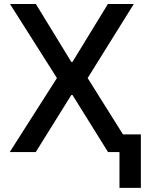

<svg xmlns="http://www.w3.org/2000/svg" viewBox="-20 -747 712 943"><path d="M156.2 -727.3 330.3 -442.8H335.9L509.9 -727.3H637.1L410.5 -363.6L638.5 0H510.7L335.9 -280.5H330.3L155.5 0H27.7L259.6 -363.6L29.1 -727.3ZM671.9 -87V175.8H566.8V-87Z"/></svg>

Font: Inter UI Medium
Style: Regular
Weight: 500
Designer: Rasmus Andersson
Foundry: rsms
Version: 3.2;8d6f07862